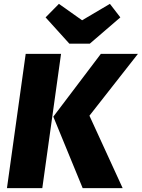

<svg xmlns="http://www.w3.org/2000/svg" viewBox="-20 -974 734 994"><path d="M113 -695H296L199 0H16ZM256 -370 502 -695H694L443 -375L615 0H408ZM603 -884 445 -748H339L216 -884L285 -954L405 -869L549 -954Z"/></svg>

Font: Trujillo ExtraBold
Style: Italic
Weight: 800
Italic angle: -8°
Designer: Fira Sans original fonts by bBox Type GmbH, Carrois Corporate GbR, & Edenspiekermann AG / Changes by Cristiano Sobral
Foundry: Fira Sans original fonts by bBox Type GmbH, Carrois Corporate GbR, & Edenspiekermann AG / Changes by Cristiano Sobral
Version: Version 4.301;July 28, 2020;FontCreator 13.0.0.2655 64-bit